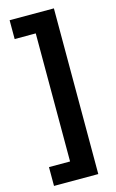

<svg xmlns="http://www.w3.org/2000/svg" viewBox="-132 -766 592 976"><g transform="rotate(-15 164.0 -278.0)"><path d="M25 158H258V-714H25V-615H136V59H25Z"/></g></svg>

Font: Kathrein 75 Bold
Style: Regular
Weight: 700
Designer: Lazydogs Typefoundry, based on Open Sans by Ascender Corporation
Foundry: Lazydogs Typefoundry
Version: Version 1.003;PS 001.003;hotconv 1.0.88;makeotf.lib2.5.64775